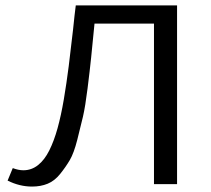

<svg xmlns="http://www.w3.org/2000/svg" viewBox="-20 -678 778 707"><path d="M632 -658V0H547V-591H328Q320 -509 315.5 -465Q311 -421 302.5 -353Q294 -285 285.5 -248.5Q277 -212 264.5 -163Q252 -114 237 -88.5Q222 -63 201.5 -37.5Q181 -12 155.5 -1.5Q130 9 98 9Q52 9 8 -13L27 -59Q48 -51 66 -51Q96 -51 120 -70Q144 -89 161.5 -124Q179 -159 192 -206Q205 -253 215 -312Q225 -371 233 -434Q241 -497 249 -569Q255 -628 259 -658Z"/></svg>

Font: EauTestText Medium
Style: Regular
Weight: 500
Designer: Christian Thalmann (Catharsis Fonts)
Version: Version 0.001;PS 000.001;hotconv 1.0.88;makeotf.lib2.5.64775